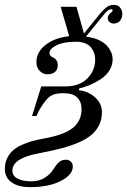

<svg xmlns="http://www.w3.org/2000/svg" viewBox="-32 -604 524 791"><path d="M-12 92Q-12 68 -3 49Q6 30 20 17Q34 4 55.5 -6Q77 -16 98.5 -22Q120 -28 147 -33Q232 -48 268 -77Q304 -106 304 -155Q304 -184 286.5 -202Q269 -220 229 -220Q201 -220 185 -213Q169 -206 155 -188Q144 -174 134.5 -158.5Q125 -143 122 -134L118 -126H100L138 -248H235Q296 -248 328 -281Q360 -314 360 -358Q360 -390 340.5 -411Q321 -432 281 -432Q230 -432 201 -417.5Q172 -403 172 -386Q172 -374 185 -368Q206 -358 206 -336Q206 -318 195 -308Q184 -298 163 -298Q145 -298 131.5 -312Q118 -326 118 -348Q118 -389 155 -418.5Q192 -448 253 -455L218 -576H283L314 -466L382 -550Q398 -568 409.5 -576Q421 -584 438 -584Q454 -584 463 -572.5Q472 -561 472 -548Q472 -530 462.5 -518.5Q453 -507 436 -507Q426 -507 419 -513.5Q412 -520 412 -529Q412 -542 424 -551Q432 -556 432 -561Q432 -566 426 -566Q413 -566 396 -544L322 -453Q378 -446 405 -419Q432 -392 432 -359Q432 -335 418.5 -313.5Q405 -292 383.5 -278Q362 -264 339.5 -254.5Q317 -245 295 -240L293 -232Q330 -229 359 -203.5Q388 -178 388 -142Q388 -112 376 -88Q364 -64 342.5 -46.5Q321 -29 287 -15Q253 -1 215.5 8.5Q178 18 126 28Q19 48 19 99Q19 120 40 131.5Q61 143 97 143Q128 143 150.5 129.5Q173 116 186 96Q199 75 210.5 64.5Q222 54 240 54Q252 54 260 62Q268 70 268 82Q268 116 218.5 141.5Q169 167 92 167Q43 167 15.5 147Q-12 127 -12 92Z"/></svg>

Font: Old Standard TT
Style: Italic
Weight: 400
Italic angle: -15.2°
Designer: Alexey Kryukov <alexios@thessalonica.org.ru>
Version: Version 2.2